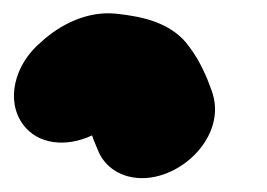

<svg xmlns="http://www.w3.org/2000/svg" viewBox="-21 -4 392 282"><path d="M114.2 194.9C114.8 196.6 116 200.4 117.2 203.1L122.5 215.9C130.2 235.7 146.6 249.9 168.2 255.3C234.1 271.9 317.6 198.3 289.1 127.1L283.9 113.2C274.2 90.4 266 75.8 251.8 58C227.2 29.8 190.9 20.4 149.3 16.1C106.8 11.8 67 32.3 39.4 57.7C0 90.6 -13.1 144.2 13.1 179.2C34.7 208.2 75.9 212.8 114.2 194.9Z"/></svg>

Font: Smoothie
Style: BdIt
Weight: 700
Foundry: Cannot Into Space Fonts
Version: Version 0.8